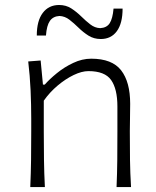

<svg xmlns="http://www.w3.org/2000/svg" viewBox="-20 -757 632 777"><path d="M102.5 0Q105 -57.1 105.7 -110.1Q106.4 -163.1 106.4 -226.1V-277.3Q106.4 -332.5 103.8 -391.6Q101.1 -450.7 94.2 -508.3L144.5 -512.2L153.8 -414.6H161.1Q180.2 -436.5 210.2 -460.9Q240.2 -485.4 276.4 -502.4Q312.5 -519.5 349.1 -519.5Q433.6 -519.5 470.2 -472.4Q506.8 -425.3 506.8 -336.9Q506.8 -304.2 506.1 -275.9Q505.4 -247.6 505.4 -226.1Q505.4 -163.1 506.1 -110.1Q506.8 -57.1 510.3 0H451.7Q454.1 -57.1 454.6 -109.9Q455.1 -162.6 455.1 -224.6V-326.2Q455.1 -397 429.7 -433.1Q404.3 -469.2 337.9 -469.2Q311 -469.2 278.1 -453.4Q245.1 -437.5 213.1 -410.6Q181.2 -383.8 157.2 -349.6V-224.6Q157.2 -162.6 158 -109.9Q158.7 -57.1 161.6 0ZM387.7 -599.1Q359.9 -599.1 338.1 -612.8Q316.4 -626.5 297.9 -644.8Q279.3 -663.1 261 -677.2Q242.7 -691.4 220.7 -692.4Q194.8 -690.9 181.9 -672.4Q168.9 -653.8 166 -613.3H128.9Q128.9 -672.9 153.1 -704.8Q177.2 -736.8 219.2 -736.8Q247.1 -736.8 268.6 -722.9Q290 -709 308.6 -690.7Q327.1 -672.4 345.5 -658.2Q363.8 -644 385.3 -643.1Q412.1 -644.5 424.1 -663.3Q436 -682.1 439.5 -722.2H476.1Q476.1 -662.6 452.9 -630.9Q429.7 -599.1 387.7 -599.1Z"/></svg>

Font: Pinar DS1-Light
Style: Regular
Weight: 300
Designer: Amin Abedi
Version: Version 2.000